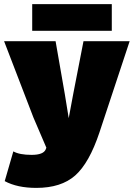

<svg xmlns="http://www.w3.org/2000/svg" viewBox="-28 -701 652 936"><path d="M517 -681V-551H129V-681ZM604 -500 457 -56Q407 94 338.5 154.5Q270 215 149 215Q56 215 -5 182L37 37Q67 54 126 54Q184 54 195 27L198 19L135 -128L-8 -500H243L288 -242L307 -125L329 -243L379 -500Z"/></svg>

Font: Elaine Sans Black
Style: Regular
Weight: 900
Designer: Wei Huang
Foundry: Wei Huang
Version: Version 2.001;December 24, 2019;FontCreator 12.0.0.2547 64-b